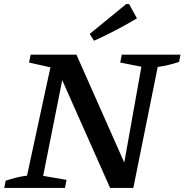

<svg xmlns="http://www.w3.org/2000/svg" viewBox="-20 -932 915 952"><path d="M584 -661H875L868 -625Q841 -616 815.5 -610Q790 -604 762 -600L641 0H526L271 -574L297 -577L194 -60L310 -40L302 0H1L8 -36Q35 -45 61 -51.5Q87 -58 114 -61L230 -598L124 -622L132 -661H359L613 -88L589 -86L681 -601L576 -622ZM446 -730 425 -764 606 -912H620L659 -841Q607 -810 554.5 -782.5Q502 -755 446 -730Z"/></svg>

Font: Piazzolla Thin SemiBold
Style: Italic
Weight: 600
Italic angle: -11.3°
Version: Version 2.005